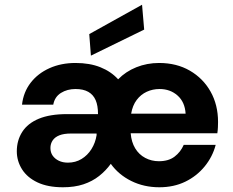

<svg xmlns="http://www.w3.org/2000/svg" viewBox="-20 -779 985 811"><path d="M246 12Q182 12 138.5 -8.5Q95 -29 73 -64Q51 -99 51 -140Q51 -186 74 -222Q97 -258 144 -277.5Q191 -297 263 -297H394Q394 -333 384 -356Q374 -379 353 -391Q332 -403 299 -403Q264 -403 237.5 -386.5Q211 -370 205 -337H73Q79 -390 109.5 -429.5Q140 -469 189 -491Q238 -513 299 -513Q359 -513 404 -495Q449 -477 479 -444Q511 -477 556 -495Q601 -513 652 -513Q726 -513 782 -480.5Q838 -448 869.5 -392Q901 -336 901 -264Q901 -254 900.5 -242Q900 -230 898 -216H532Q535 -179 551 -152.5Q567 -126 593.5 -112Q620 -98 651 -98Q692 -98 717.5 -117.5Q743 -137 756 -167H891Q878 -117 844.5 -76Q811 -35 762.5 -11.5Q714 12 653 12Q588 12 534.5 -14.5Q481 -41 448 -87Q427 -58 398.5 -35.5Q370 -13 332.5 -0.5Q295 12 246 12ZM267 -92Q299 -92 324.5 -107.5Q350 -123 366.5 -149.5Q383 -176 388 -208V-215H280Q250 -215 231 -207.5Q212 -200 202.5 -186Q193 -172 193 -154Q193 -135 202.5 -121.5Q212 -108 228.5 -100Q245 -92 267 -92ZM534 -299H764Q761 -348 730 -375.5Q699 -403 654 -403Q625 -403 600 -391.5Q575 -380 557.5 -357Q540 -334 534 -299ZM364 -544 357 -635 580 -759 589 -654Z"/></svg>

Font: DM Sans 18pt
Style: Bold
Weight: 700
Designer: Colophon Foundry, Jonny Pinhorn
Foundry: Colophon Foundry
Version: Version 4.004;gftools[0.9.30]